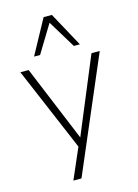

<svg xmlns="http://www.w3.org/2000/svg" viewBox="-136 -823 776 1077"><g transform="rotate(-15 252.0 -284.5)"><path d="M152 180 233 -7V13L22 -484H70L264 -15H240L435 -484H483L199 180ZM119 -549 228 -749H276L385 -549H350L252 -710L154 -549Z"/></g></svg>

Font: Nunito Sans 12pt ExtraLight
Style: Regular
Weight: 200
Version: Version 3.101;gftools[0.9.27]